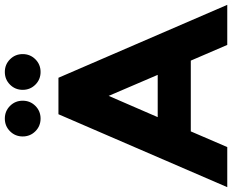

<svg xmlns="http://www.w3.org/2000/svg" viewBox="-108 -858 961 795"><g transform="rotate(-90 372.5 -460.5)"><path d="M584 0 519 -151H226L161 0H-5L297 -699H448L750 0ZM373 -491 285 -288H460ZM226.5 -794.5Q205 -816 205 -847Q205 -878 226.5 -899.5Q248 -921 279 -921Q310 -921 331.5 -899.5Q353 -878 353 -847Q353 -816 331.5 -794.5Q310 -773 279 -773Q248 -773 226.5 -794.5ZM419.5 -794.5Q398 -816 398 -847Q398 -878 419.5 -899.5Q441 -921 472 -921Q503 -921 524.5 -899.5Q546 -878 546 -847Q546 -816 524.5 -794.5Q503 -773 472 -773Q441 -773 419.5 -794.5Z"/></g></svg>

Font: Montreal
Style: Bold
Weight: 700
Designer: Julieta Ulanovsky, usr_local_share
Foundry: Julieta Ulanovsky, usr_local_share
Version: Version 2.001